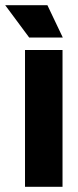

<svg xmlns="http://www.w3.org/2000/svg" viewBox="-42 -717 299 737"><path d="M54 0V-525H198V0ZM70 -573 -22 -697H140L199 -573Z"/></svg>

Font: Bricolage Grotesque 96pt Bricolage Grotesque 48pt Regular
Style: Bold
Weight: 700
Designer: Mathieu Triay
Foundry: Atelier Triay
Version: Version 1.001; ttfautohint (v1.8.4.7-5d5b);gftools[0.9.33.de